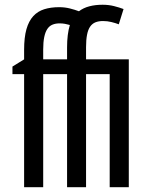

<svg xmlns="http://www.w3.org/2000/svg" viewBox="-20 -785 640 805"><path d="M520 0H439.9V-474.1H340.8V0H261.2V-474.1H161.1V0H81.1V-474.1H32.2V-505.9L81.1 -536.1V-576.2Q81.1 -627.9 90.8 -662.4Q100.6 -696.8 119.4 -717.3Q138.2 -737.8 165.5 -746.3Q192.9 -754.9 228 -754.9Q252 -754.9 273.2 -749.5Q294.4 -744.1 311 -737.8Q329.6 -752 354.5 -758.5Q379.4 -765.1 410.2 -765.1Q435.5 -765.1 457.8 -759.5Q480 -753.9 498 -747.1L478 -683.1Q463.9 -688.5 447 -692.6Q430.2 -696.8 412.1 -696.8Q393.6 -696.8 380.1 -691.4Q366.7 -686 357.9 -673.3Q349.1 -660.6 345 -639.4Q340.8 -618.2 340.8 -586.9V-536.1H520ZM161.1 -536.1H261.2V-585.9Q261.2 -642.1 272.9 -680.2Q263.2 -683.1 252.2 -685.1Q241.2 -687 230 -687Q212.9 -687 200 -681.6Q187 -676.3 178.5 -663.6Q169.9 -650.9 165.5 -629.6Q161.1 -608.4 161.1 -577.1Z"/></svg>

Font: Droid Sans Mono
Style: Regular
Weight: 400
Monospace: yes
Foundry: Ascender Corporation
Version: Version 1.00 build 112